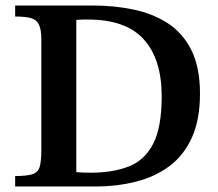

<svg xmlns="http://www.w3.org/2000/svg" viewBox="-20 -677 793 697"><path d="M325 0H35V-38Q77 -38 97.5 -44.5Q118 -51 124 -71Q130 -91 130 -132V-534Q130 -571 121 -588.5Q112 -606 91.5 -611.5Q71 -617 35 -617V-657H318Q394 -657 464 -642.5Q534 -628 588.5 -593Q643 -558 674.5 -495.5Q706 -433 706 -337Q706 -243 677 -178.5Q648 -114 596.5 -75Q545 -36 475.5 -18Q406 0 325 0ZM308 -50Q389 -50 447 -72.5Q505 -95 536 -155Q567 -215 567 -327Q567 -462 502 -534Q437 -606 300 -606Q290 -606 280.5 -606Q271 -606 257 -605V-52Q270 -51 283 -50.5Q296 -50 308 -50Z"/></svg>

Font: STIX Two Text SemiBold
Style: Regular
Weight: 600
Designer: Ross Mills, John Hudson & Paul Hanslow, Tiro Typeworks Ltd; with prior portions MicroPress Inc., and Coen Hoffman.
Foundry: Tiro Typeworks Ltd
Version: Version 2.13 b171